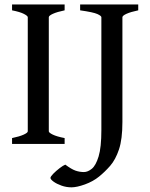

<svg xmlns="http://www.w3.org/2000/svg" viewBox="-20 -635 663 847"><path d="M33.2 0V-25.9Q65.9 -32.7 84.2 -41Q102.5 -49.3 102.5 -55.7V-559.1Q102.5 -564.9 85.4 -573.7Q68.4 -582.5 33.2 -589.4V-615.2H265.1V-589.4Q231.9 -582.5 213.6 -574.2Q195.3 -565.9 195.3 -559.1V-55.7Q195.3 -49.8 212.6 -41.3Q230 -32.7 265.1 -25.9V0ZM589.8 -589.4Q556.6 -582.5 538.3 -574.2Q520 -565.9 520 -559.1V-96.7Q520 -21 504.9 24.2Q489.7 69.3 466.1 96.4Q442.4 123.5 417 144Q390.6 165.5 354.7 178.5Q318.8 191.4 295.4 191.4Q272.5 191.4 251.2 183.8Q230 176.3 216.3 166.3Q202.6 156.2 202.6 149.9Q202.6 144 215.1 131.3Q227.5 118.7 243.2 106.7Q258.8 94.7 268.1 91.3Q294.9 111.3 313 117.7Q331.1 124 350.1 124Q367.2 124 385 109.6Q402.8 95.2 415 55.2Q427.2 15.1 427.2 -61.5V-559.1Q427.2 -564.9 409.7 -573Q392.1 -581.1 333.5 -589.4V-615.2H589.8Z"/></svg>

Font: Gentium Book Plus
Style: Regular
Weight: 400
Designer: Victor Gaultney, Annie Olsen, Iska Routamaa, Becca Hirsbrunner
Foundry: SIL International
Version: Version 6.101